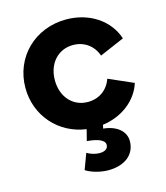

<svg xmlns="http://www.w3.org/2000/svg" viewBox="-117 -648 846 978"><g transform="rotate(-15 305.5 -159.0)"><path d="M333 240C421 240 477 195 477 124C477 72 432 35 362 28L366 9C470 -5 551 -69 578 -155L448 -212C429 -157 383 -123 323 -123C244 -123 188 -185 188 -273C188 -361 244 -423 323 -423C382 -423 429 -389 448 -334L578 -390C545 -491 445 -558 323 -558C158 -558 33 -436 33 -274C33 -126 138 -10 280 9L265 68C325 73 358 88 358 112C358 132 342 144 313 144C291 144 267 137 247 125L216 208C248 229 298 240 333 240Z"/></g></svg>

Font: Mluvka ExtraBold
Style: Regular
Weight: 800
Designer: Modified by Jiří Krblich, Original typeface by Gumpita Rahayu
Foundry: Gumpita Rahayu & Jiří Krblich
Version: Version 2.000;Glyphs 3.1.1 (3134)